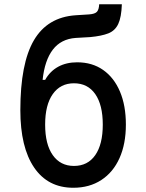

<svg xmlns="http://www.w3.org/2000/svg" viewBox="-20 -870 690 906"><path d="M326 16Q206 16 141 -79.5Q76 -175 76 -350Q76 -571 140 -680Q204 -789 337 -798L400 -802Q428 -804 437.5 -814.5Q447 -825 448 -850H555Q553 -789 538 -757Q523 -725 491 -712.5Q459 -700 406 -695L337 -691Q268 -686 229.5 -636Q191 -586 181 -493H193Q216 -534 254.5 -555Q293 -576 344 -576Q415 -576 466.5 -540Q518 -504 546 -438Q574 -372 574 -282Q574 -191 544 -124Q514 -57 458 -20.5Q402 16 326 16ZM329 -87Q394 -87 429.5 -138Q465 -189 465 -282Q465 -375 429.5 -426Q394 -477 329 -477Q265 -477 229 -426Q193 -375 193 -282Q193 -189 229 -138Q265 -87 329 -87Z"/></svg>

Font: Martian Mono SemiCondensed
Style: Regular
Weight: 400
Width: 4
Designer: Roman Shamin
Foundry: Evil Martians
Version: Version 1.000